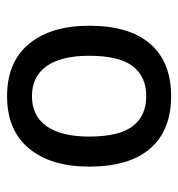

<svg xmlns="http://www.w3.org/2000/svg" viewBox="0 -506 515 556"><g transform="rotate(90 258.0 -227.5)"><path d="M258 10Q159 10 106.5 -53.5Q54 -117 54 -228Q54 -344 106.5 -404.5Q159 -465 258 -465Q357 -465 409.5 -404.5Q462 -344 462 -228Q462 -117 409.5 -53.5Q357 10 258 10ZM258 -62Q315 -62 345 -104.5Q375 -147 375 -228Q375 -314 345 -353.5Q315 -393 258 -393Q201 -393 171 -353.5Q141 -314 141 -228Q141 -147 171 -104.5Q201 -62 258 -62Z"/></g></svg>

Font: Noto Sans Thai UI SemCond
Style: Regular
Weight: 400
Width: 4
Designer: Monotype Design Team
Foundry: Monotype Imaging Inc.
Version: Version 2.000